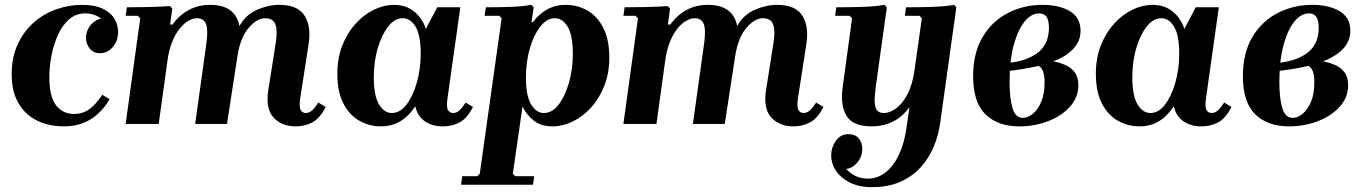

<svg xmlns="http://www.w3.org/2000/svg" viewBox="-20 -510 5610 790"><path d="M242 10Q203 10 165 -1Q127 -12 96 -37.5Q65 -63 46.5 -104Q28 -145 28 -205Q28 -274 52.5 -327Q77 -380 118 -416.5Q159 -453 211 -471.5Q263 -490 317 -490Q370 -490 403 -474Q436 -458 451 -432.5Q466 -407 466 -379Q466 -342 444 -316.5Q422 -291 391 -291Q365 -291 349.5 -310Q334 -329 334 -354Q334 -386 356 -410Q378 -434 409 -434Q434 -434 445 -419.5Q456 -405 456 -388L420 -379Q420 -405 406.5 -422Q393 -439 372.5 -447Q352 -455 331 -455Q293 -455 265 -431Q237 -407 219 -367.5Q201 -328 192 -282Q183 -236 183 -192Q183 -113 210.5 -77Q238 -41 286 -41Q318 -41 344.5 -58.5Q371 -76 401 -120L431 -102Q412 -69 385.5 -44Q359 -19 324 -4.5Q289 10 242 10Z M1290 -88 1320 -70Q1297 -24 1266 -7Q1235 10 1197 10Q1139 10 1105.5 -26.5Q1072 -63 1084 -140L1114 -330Q1120 -368 1117.5 -391Q1115 -414 1103.5 -424.5Q1092 -435 1070 -435Q1055 -435 1038 -425.5Q1021 -416 1004.5 -397Q988 -378 975.5 -348.5Q963 -319 957 -279L914 0H783L829 -330Q834 -368 832 -391Q830 -414 819.5 -424.5Q809 -435 790 -435Q774 -435 755.5 -424.5Q737 -414 719.5 -392.5Q702 -371 688.5 -338Q675 -305 669 -260L633 0H497L557 -435L547 -445H497L502 -480Q541 -480 590 -481Q639 -482 679 -485L689 -475L680 -409H690Q718 -448 757 -469Q796 -490 845 -490Q898 -490 928 -467Q958 -444 965 -403Q992 -450 1038 -470Q1084 -490 1130 -490Q1204 -490 1232.5 -446.5Q1261 -403 1250 -330L1215 -104Q1210 -69 1217.5 -57Q1225 -45 1238 -45Q1253 -45 1265.5 -57Q1278 -69 1290 -88Z M1368 -207Q1368 -271 1388.5 -323Q1409 -375 1443 -412.5Q1477 -450 1518.5 -470Q1560 -490 1601 -490Q1640 -490 1666.5 -474.5Q1693 -459 1709.5 -436Q1726 -413 1732 -391L1779 -480H1874L1821 -104Q1816 -69 1823.5 -57Q1831 -45 1844 -45Q1859 -45 1871.5 -57Q1884 -69 1896 -88L1926 -70Q1903 -24 1872 -7Q1841 10 1803 10Q1758 10 1727.5 -11.5Q1697 -33 1689 -73Q1662 -32 1627 -11Q1592 10 1548 10Q1500 10 1459 -13Q1418 -36 1393 -84Q1368 -132 1368 -207ZM1518 -192Q1518 -116 1539.5 -80.5Q1561 -45 1592 -45Q1626 -45 1652.5 -79.5Q1679 -114 1695 -170Q1711 -226 1711 -289Q1711 -365 1690 -400Q1669 -435 1637 -435Q1604 -435 1577 -400.5Q1550 -366 1534 -311Q1518 -256 1518 -192Z M1877 250 1882 215H1944L1954 205L2044 -435L2034 -445H1974L1979 -480Q2026 -480 2076 -481.5Q2126 -483 2166 -490L2176 -480L2167 -419H2173Q2197 -452 2231 -471Q2265 -490 2307 -490Q2356 -490 2396.5 -467Q2437 -444 2462 -396Q2487 -348 2487 -273Q2487 -209 2466.5 -157Q2446 -105 2412 -67.5Q2378 -30 2336.5 -10Q2295 10 2254 10Q2204 10 2173.5 -16Q2143 -42 2130 -72L2090 205L2100 215H2178L2173 250ZM2144 -191Q2144 -115 2165.5 -80Q2187 -45 2218 -45Q2252 -45 2278.5 -79.5Q2305 -114 2321 -169.5Q2337 -225 2337 -288Q2337 -364 2316 -399.5Q2295 -435 2263 -435Q2230 -435 2203 -400.5Q2176 -366 2160 -310.5Q2144 -255 2144 -191Z M3338 -88 3368 -70Q3345 -24 3314 -7Q3283 10 3245 10Q3187 10 3153.5 -26.5Q3120 -63 3132 -140L3162 -330Q3168 -368 3165.5 -391Q3163 -414 3151.5 -424.5Q3140 -435 3118 -435Q3103 -435 3086 -425.5Q3069 -416 3052.5 -397Q3036 -378 3023.5 -348.5Q3011 -319 3005 -279L2962 0H2831L2877 -330Q2882 -368 2880 -391Q2878 -414 2867.5 -424.5Q2857 -435 2838 -435Q2822 -435 2803.5 -424.5Q2785 -414 2767.5 -392.5Q2750 -371 2736.5 -338Q2723 -305 2717 -260L2681 0H2545L2605 -435L2595 -445H2545L2550 -480Q2589 -480 2638 -481Q2687 -482 2727 -485L2737 -475L2728 -409H2738Q2766 -448 2805 -469Q2844 -490 2893 -490Q2946 -490 2976 -467Q3006 -444 3013 -403Q3040 -450 3086 -470Q3132 -490 3178 -490Q3252 -490 3280.5 -446.5Q3309 -403 3298 -330L3263 -104Q3258 -69 3265.5 -57Q3273 -45 3286 -45Q3301 -45 3313.5 -57Q3326 -69 3338 -88Z M3567 260Q3514 260 3476.5 241Q3439 222 3419.5 192.5Q3400 163 3400 130Q3400 97 3419 69.5Q3438 42 3472 42Q3498 42 3513 59Q3528 76 3528 102Q3528 133 3508.5 157.5Q3489 182 3462 185Q3477 203 3500 214Q3523 225 3550 225Q3591 225 3624 199Q3657 173 3679 126Q3701 79 3710 15L3722 -69Q3692 -28 3652.5 -9Q3613 10 3567 10Q3489 10 3463 -33.5Q3437 -77 3447 -150L3486 -435L3476 -445H3416L3421 -480Q3468 -480 3523.5 -481.5Q3579 -483 3619 -490L3629 -480L3583 -150Q3578 -113 3579 -89.5Q3580 -66 3589 -55.5Q3598 -45 3617 -45Q3641 -45 3667 -64Q3693 -83 3714 -122.5Q3735 -162 3743 -223L3773 -435L3763 -445H3703L3708 -480Q3755 -480 3810.5 -481.5Q3866 -483 3906 -490L3915 -480L3848 -1Q3841 48 3821.5 94.5Q3802 141 3768 178.5Q3734 216 3684.5 238Q3635 260 3567 260Z M4174 10Q4086 10 4035 -39.5Q3984 -89 3984 -196Q3984 -292 4023 -357.5Q4062 -423 4127 -456.5Q4192 -490 4270 -490Q4338 -490 4382 -464Q4426 -438 4426 -383Q4426 -349 4406.5 -321.5Q4387 -294 4348 -273Q4309 -252 4249.5 -238Q4190 -224 4110 -216V-249Q4172 -254 4209.5 -270Q4247 -286 4265.5 -307.5Q4284 -329 4290 -352Q4296 -375 4296 -394Q4296 -428 4285.5 -441.5Q4275 -455 4256 -455Q4223 -455 4195.5 -421Q4168 -387 4151 -324Q4134 -261 4134 -172Q4134 -106 4146 -65.5Q4158 -25 4189 -25Q4209 -25 4229.5 -41.5Q4250 -58 4264 -90.5Q4278 -123 4278 -172Q4278 -206 4268.5 -223.5Q4259 -241 4229 -249L4279 -264Q4296 -261 4319 -256.5Q4342 -252 4364.5 -242Q4387 -232 4402 -212.5Q4417 -193 4417 -159Q4417 -109 4382 -70.5Q4347 -32 4291.5 -11Q4236 10 4174 10Z M4489 -207Q4489 -271 4509.5 -323Q4530 -375 4564 -412.5Q4598 -450 4639.5 -470Q4681 -490 4722 -490Q4761 -490 4787.5 -474.5Q4814 -459 4830.5 -436Q4847 -413 4853 -391L4900 -480H4995L4942 -104Q4937 -69 4944.5 -57Q4952 -45 4965 -45Q4980 -45 4992.5 -57Q5005 -69 5017 -88L5047 -70Q5024 -24 4993 -7Q4962 10 4924 10Q4879 10 4848.5 -11.5Q4818 -33 4810 -73Q4783 -32 4748 -11Q4713 10 4669 10Q4621 10 4580 -13Q4539 -36 4514 -84Q4489 -132 4489 -207ZM4639 -192Q4639 -116 4660.5 -80.5Q4682 -45 4713 -45Q4747 -45 4773.5 -79.5Q4800 -114 4816 -170Q4832 -226 4832 -289Q4832 -365 4811 -400Q4790 -435 4758 -435Q4725 -435 4698 -400.5Q4671 -366 4655 -311Q4639 -256 4639 -192Z M5284 10Q5196 10 5145 -39.5Q5094 -89 5094 -196Q5094 -292 5133 -357.5Q5172 -423 5237 -456.5Q5302 -490 5380 -490Q5448 -490 5492 -464Q5536 -438 5536 -383Q5536 -349 5516.5 -321.5Q5497 -294 5458 -273Q5419 -252 5359.5 -238Q5300 -224 5220 -216V-249Q5282 -254 5319.5 -270Q5357 -286 5375.5 -307.5Q5394 -329 5400 -352Q5406 -375 5406 -394Q5406 -428 5395.5 -441.5Q5385 -455 5366 -455Q5333 -455 5305.5 -421Q5278 -387 5261 -324Q5244 -261 5244 -172Q5244 -106 5256 -65.5Q5268 -25 5299 -25Q5319 -25 5339.5 -41.5Q5360 -58 5374 -90.5Q5388 -123 5388 -172Q5388 -206 5378.5 -223.5Q5369 -241 5339 -249L5389 -264Q5406 -261 5429 -256.5Q5452 -252 5474.5 -242Q5497 -232 5512 -212.5Q5527 -193 5527 -159Q5527 -109 5492 -70.5Q5457 -32 5401.5 -11Q5346 10 5284 10Z"/></svg>

Font: Brygada 1918
Style: Italic
Weight: 400
Italic angle: -8°
Designer: Mateusz Machalski | Borys Kosmynka | Przemek Hoffer
Foundry: NIEPODLEGLA 2018
Version: Version 3.006